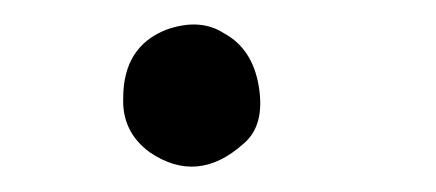

<svg xmlns="http://www.w3.org/2000/svg" viewBox="-20 -113 354 156"><path d="M115.2 -88.9Q142.6 -98.6 162.1 -85.9Q185.5 -73.2 190.4 -42Q195.3 -10.7 177.7 3.9Q140.6 37.1 101.6 10.7Q79.1 -5.9 80.1 -33.2Q80.1 -75.2 115.2 -88.9Z"/></svg>

Font: JasonHandwriting1
Style: Regular
Weight: 400
Version: Version 1.48.20